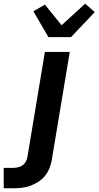

<svg xmlns="http://www.w3.org/2000/svg" viewBox="-129 -800 531 1035"><path d="M-109 215V105H-59Q-46 105 -32.5 102Q-19 99 -7.5 91Q4 83 10.5 70.5Q17 58 19 45L113 -520H247L150 63Q146 86 137 108Q128 130 112.5 149Q97 168 76 181Q55 194 32.5 202Q10 210 -13 212.5Q-36 215 -59 215ZM132 -600 51 -739 113 -775 203 -664 330 -780 382 -735 254 -600Z"/></svg>

Font: Iosevka Aile Extrabold
Style: Italic
Weight: 800
Italic angle: -9°
Designer: Belleve Invis
Foundry: Belleve Invis
Version: Version 31.1.0; ttfautohint (v1.8.4)